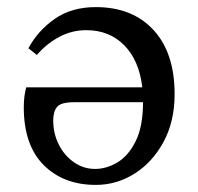

<svg xmlns="http://www.w3.org/2000/svg" viewBox="-20 -508 559 541"><path d="M250 13Q159 13 103 -43Q47 -99 47 -206Q47 -223 49 -237.5Q51 -252 54 -262H381Q372 -338 330 -380.5Q288 -423 223 -423Q182 -423 146 -403.5Q110 -384 84 -353L60 -372Q87 -422 134.5 -455Q182 -488 250 -488Q353 -488 412.5 -423.5Q472 -359 472 -243Q472 -166 441 -108.5Q410 -51 359.5 -19Q309 13 250 13ZM248 -32Q280 -32 311 -50.5Q342 -69 362.5 -110.5Q383 -152 383 -220H189Q152 -220 141 -207Q130 -194 130 -168Q130 -132 145.5 -101Q161 -70 188 -51Q215 -32 248 -32Z"/></svg>

Font: Source Serif Pro
Style: Regular
Weight: 400
Designer: Frank Grießhammer
Foundry: Adobe Systems Incorporated
Version: Version 3.001;hotconv 1.0.111;makeotfexe 2.5.65597